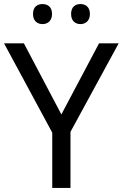

<svg xmlns="http://www.w3.org/2000/svg" viewBox="-20 -928 606 948"><path d="M143 -859C143 -825 164 -809 190 -809C215 -809 237 -825 237 -859C237 -894 215 -908 190 -908C164 -908 143 -894 143 -859ZM331 -859C331 -825 352 -809 377 -809C402 -809 424 -825 424 -859C424 -894 402 -908 377 -908C352 -908 331 -894 331 -859ZM283 -363 98 -714H0L238 -273V0H328V-277L566 -714H469Z"/></svg>

Font: Noto Sans Sinhala UI
Style: Regular
Weight: 400
Designer: Jelle Bosma - Monotype Design Team
Foundry: Monotype Imaging Inc.
Version: Version 2.006